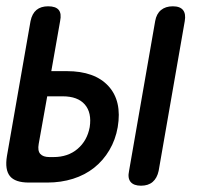

<svg xmlns="http://www.w3.org/2000/svg" viewBox="-32 -580 652 610"><path d="M131 -354H180Q269 -354 312.5 -306.5Q356 -259 342 -176Q335 -136 315.5 -103Q296 -70 267 -47Q238 -24 200 -12Q162 0 118 0H60Q16 0 -0.5 -20.5Q-17 -41 -10 -84L65 -513Q70 -537 84 -548.5Q98 -560 121 -560Q145 -560 154.5 -548.5Q164 -537 159 -513ZM91 -123Q87 -101 96 -91Q105 -81 125 -81H138Q184 -81 214.5 -107Q245 -133 253 -176Q260 -222 237.5 -248Q215 -274 167 -274H118ZM472 -37Q467 -14 453 -2Q439 10 416 10Q393 10 383 -2Q373 -14 378 -37L461 -513Q465 -536 479.5 -548Q494 -560 517 -560Q540 -560 549.5 -548Q559 -536 555 -513Z"/></svg>

Font: Maple Mono Medium
Style: Italic
Weight: 500
Italic angle: -10°
Monospace: yes
Designer: subframe7536
Version: Version 7.000